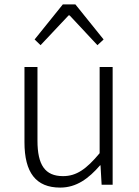

<svg xmlns="http://www.w3.org/2000/svg" viewBox="-20 -838 629 871"><path d="M253 13C327 13 382 -28 434 -88H436L441 0H491V-534H432V-143C372 -71 327 -39 266 -39C184 -39 150 -90 150 -200V-534H91V-193C91 -55 143 13 253 13ZM137 -659 164 -633 291 -768H296L422 -633L450 -659L322 -818H265Z"/></svg>

Font: Noto Sans TC Light
Style: Regular
Weight: 300
Designer: Ryoko NISHIZUKA 西塚涼子 (kana, bopomofo & ideographs); Paul D. Hunt (Latin, Greek & Cyrillic); Sandoll Communications 산돌커뮤니
Foundry: Adobe
Version: Version 2.004;hotconv 1.0.118;makeotfexe 2.5.65603